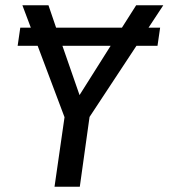

<svg xmlns="http://www.w3.org/2000/svg" viewBox="-20 -709 640 729"><path d="M544 -604H588L578 -535H498L320 -265L283 0H187L225 -264L123 -535H47L57 -604H97L65 -689H164L193 -604H443L497 -689H600ZM400 -535H217L282 -348Z"/></svg>

Font: FiraGO
Style: Italic
Weight: 400
Italic angle: -8°
Designer: bBox Type GmbH
Foundry: bBox Type GmbH
Version: Version 1.001